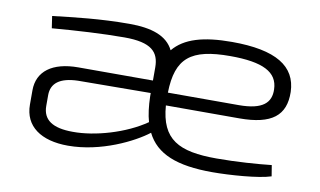

<svg xmlns="http://www.w3.org/2000/svg" viewBox="-59 -614 1238 742"><g transform="rotate(10 560.0 -242.5)"><path d="M816 -43C667 -43 598 -79 588 -211H876C1004 -211 1056 -254 1054 -346C1051 -446 971 -497 797 -497C686 -497 612 -476 569 -424C543 -477 482 -497 395 -497C280 -497 180 -485 95 -475L102 -428C196 -436 303 -442 385 -442C491 -442 522 -409 522 -348V-297H229C128 -297 70 -254 70 -179V-123C70 -38 136 8 242 8C371 8 496 -55 550 -97C588 -20 670 12 809 12C878 12 990 4 1038 -12L1031 -55C976 -49 895 -43 816 -43ZM800 -442C929 -442 987 -412 989 -345C991 -293 960 -261 865 -261H587C590 -398 646 -442 800 -442ZM251 -48C172 -48 133 -74 133 -129V-171C133 -218 166 -244 237 -246L522 -248V-235C523 -197 527 -164 535 -136C456 -81 337 -47 251 -48Z"/></g></svg>

Font: Exo 2 Light Expanded
Style: Regular
Weight: 300
Width: 7
Designer: Natanael Gama
Version: Version 1.001;PS 001.001;hotconv 1.0.70;makeotf.lib2.5.58329